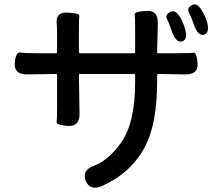

<svg xmlns="http://www.w3.org/2000/svg" viewBox="-20 -815 1040 898"><path d="M457 55Q401 79 381 31Q362 -18 418 -39Q486 -64 545 -146Q612 -239 612 -429V-464Q612 -469 607 -469H354Q349 -469 349 -464L352 -284Q353 -223 298 -226Q243 -230 245 -243.5Q247 -257 247 -319V-464Q247 -469 242 -469L107 -467Q46 -466 49 -519Q53 -573 75 -569.5Q97 -566 149 -566H242Q247 -566 247 -571V-653Q247 -682 245 -711Q242 -759 298 -756Q353 -754 351 -740.5Q349 -727 349 -681V-571Q349 -566 354 -566H607Q612 -566 612 -571V-682Q612 -734 610 -747.5Q608 -761 664 -764Q720 -768 718 -706L715 -571Q715 -566 720 -566H808Q870 -566 885 -568.5Q900 -571 904 -518Q907 -466 846 -467L720 -469Q715 -469 715 -464V-435Q715 -233 656 -125Q591 -5 457 55ZM833 -622Q804 -612 784 -668Q769 -711 760 -729Q751 -747 778 -760Q804 -773 831 -719Q839 -702 843 -688Q862 -632 833 -622ZM935 -653Q906 -644 887 -700Q876 -733 864 -755.5Q852 -778 879 -792Q905 -805 932 -752Q942 -732 946 -720Q964 -663 935 -653Z"/></svg>

Font: Resource Han Rounded JP Medium
Style: Regular
Weight: 500
Designer: Cyano Hao (round all glyphs); Ryoko NISHIZUKA 西塚涼子 (kana, bopomofo & ideographs); Paul D. Hunt (Latin, Greek & Cyrillic)
Foundry: Cyano Hao
Version: 0.990